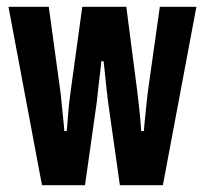

<svg xmlns="http://www.w3.org/2000/svg" viewBox="-20 -547 605 567"><path d="M104 0 5 -527H124L158 -279Q160 -265 162 -242.5Q164 -220 166.5 -198Q169 -176 170 -160H177Q179 -178 180.5 -201Q182 -224 184.5 -245Q187 -266 189 -280L223 -527H353L385 -280Q387 -264 389.5 -242Q392 -220 394 -198.5Q396 -177 397 -160H405Q406 -177 408.5 -199.5Q411 -222 413 -243.5Q415 -265 417 -279L452 -527H560L461 0H334L299 -247Q297 -264 294.5 -285.5Q292 -307 290 -329Q288 -351 286 -366H279Q278 -350 275 -327.5Q272 -305 270 -284Q268 -263 266 -247L231 0Z"/></svg>

Font: Archivo ExtraCondensed
Style: Bold
Weight: 700
Width: 2
Designer: Hector Gatti
Foundry: Omnibus-Type
Version: Version 2.001